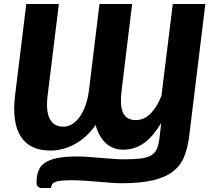

<svg xmlns="http://www.w3.org/2000/svg" viewBox="-20 -748 1066 964"><path d="M1011 -728 929.5 -61.5Q922 -3 903.8 41Q885.5 85 847.2 114Q809 143 746.5 157.5Q684 172 588.5 172Q569 172 538.2 169.8Q507.5 167.5 473 164.5Q438.5 161.5 404.2 159.2Q370 157 344 157Q311.5 157 291.2 158.8Q271 160.5 259.2 164.8Q247.5 169 242.5 176.5Q237.5 184 235.5 196H192.5Q176 196 169.8 188.5Q163.5 181 163.5 167Q163.5 133.5 173 109.2Q182.5 85 206 69Q229.5 53 269.5 45.2Q309.5 37.5 370.5 37.5Q384 37.5 402.8 38.5Q421.5 39.5 442.8 41.2Q464 43 486.2 44.8Q508.5 46.5 529.2 48.2Q550 50 567.8 51Q585.5 52 597.5 52Q652.5 52 686.5 47.8Q720.5 43.5 740 31.5Q759.5 19.5 768.2 -1.8Q777 -23 781 -57L789.5 -130.5Q771.5 -101 751.8 -76.5Q732 -52 709 -34.2Q686 -16.5 658.8 -6.5Q631.5 3.5 599 3.5Q571 3.5 548.8 -5.5Q526.5 -14.5 509.2 -31Q492 -47.5 479.8 -70.2Q467.5 -93 460 -120.5Q438 -88.5 411.5 -64.5Q385 -40.5 355.5 -24.2Q326 -8 294.8 0Q263.5 8 233 8Q180.5 8 143 -10.2Q105.5 -28.5 83.5 -63.8Q61.5 -99 54.5 -150.2Q47.5 -201.5 55.5 -267.5L112 -728H275.5L219 -267.5Q214 -225 217.5 -195.5Q221 -166 231.8 -147.5Q242.5 -129 259.5 -120.5Q276.5 -112 298 -112Q323.5 -112 345 -126.5Q366.5 -141 383.2 -166Q400 -191 411.2 -224.8Q422.5 -258.5 427 -297.5L479.5 -728H643.5L591 -297.5Q586.5 -262.5 587.2 -234.2Q588 -206 595.8 -186.2Q603.5 -166.5 619.8 -155.8Q636 -145 663 -145Q680.5 -145 697.5 -151.8Q714.5 -158.5 730.8 -173Q747 -187.5 762 -210.5Q777 -233.5 790.5 -266L847.5 -728Z"/></svg>

Font: Lato ExtraBold
Style: Italic
Weight: 800
Italic angle: -7°
Designer: Lukasz Dziedzic with Adam Twardoch and Botio Nikoltchev
Foundry: tyPoland Lukasz Dziedzic
Version: Version 2.015; 2015-08-06; http://www.latofonts.com/